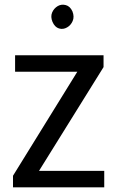

<svg xmlns="http://www.w3.org/2000/svg" viewBox="-20 -807 507 827"><path d="M429 -71V0H36V-50L313 -498H45V-569H426V-518L148 -71ZM206 -713Q197 -735 204.5 -753Q212 -771 229 -781Q245 -790 263.5 -785Q282 -780 292 -758Q301 -735 293 -716.5Q285 -698 269 -689Q252 -679 234 -684.5Q216 -690 206 -713Z"/></svg>

Font: Yaldevi Medium
Style: Regular
Weight: 500
Designer: Sol Matas, Rajitha Manaperi, Kosala Senevirathne
Foundry: Mooniak
Version: Version 1.100